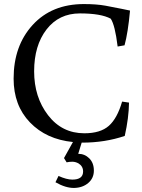

<svg xmlns="http://www.w3.org/2000/svg" viewBox="-20 -686 700 945"><path d="M47 -299Q47 -461 141 -563.5Q235 -666 393 -666Q455 -666 499 -658Q543 -650 579 -642.5Q615 -635 620 -634Q610 -525 593 -463L559 -457Q546 -563 525 -594Q477 -620 373.5 -620Q270 -620 209 -541Q148 -462 148 -335Q148 -208 216.5 -119Q285 -30 395 -30Q474 -30 515.5 -66.5Q557 -103 581 -186L615 -181Q614 -106 594 -17Q497 16 385 16H382L365 71Q397 71 419.5 93.5Q442 116 442 153.5Q442 191 414.5 214.5Q387 238 345.5 239Q304 240 253 211L268 180Q308 198 336 198Q389 198 389 158Q389 132 366 118Q351 110 336 110Q321 110 308 113L295 92L339 13Q208 0 127.5 -83.5Q47 -167 47 -299Z"/></svg>

Font: Buenard
Style: Regular
Weight: 400
Designer: Gustavo Ibarra
Foundry: FontFuror
Version: Version 1.001 2011